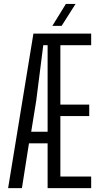

<svg xmlns="http://www.w3.org/2000/svg" viewBox="-20 -974 515 994"><path d="M22 0 153 -800H452V-740H292.5V-432.5H442V-373H292.5V-60H452V0H226.5V-232H130L93.5 0ZM141.5 -292H226.5V-740H204L167.5 -452.5ZM251 -840 321 -953.5H371L299 -840Z"/></svg>

Font: Big Shoulders Display Thin
Style: Regular
Weight: 400
Version: Version 2.002